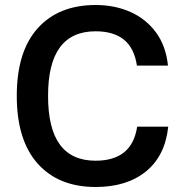

<svg xmlns="http://www.w3.org/2000/svg" viewBox="-20 -737 733 767"><path d="M527 -475Q516 -546 474.5 -579Q433 -612 362 -612Q267 -612 219.5 -548Q172 -484 172 -354Q172 -223 219.5 -159Q267 -95 362 -95Q433 -95 475 -128Q517 -161 528 -231H652Q640 -115 563.5 -52.5Q487 10 362 10Q214 10 130.5 -83.5Q47 -177 47 -354Q47 -531 130.5 -624Q214 -717 362 -717Q439 -717 501.5 -689Q564 -661 603.5 -607Q643 -553 651 -475Z"/></svg>

Font: Asta Sans
Style: Bold
Weight: 700
Designer: 42dot
Version: Version 1.000